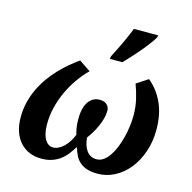

<svg xmlns="http://www.w3.org/2000/svg" viewBox="-115 -911 1035 1036"><g transform="rotate(15 402.5 -393.0)"><path d="M519 9.8Q483.4 9.8 459 1.7Q434.6 -6.3 418.5 -20.8Q402.3 -35.2 392.6 -54.7Q382.8 -74.2 376 -97.2H372.1Q358.9 -75.2 343.3 -55.7Q327.6 -36.1 307.6 -21.5Q287.6 -6.8 262.2 1.5Q236.8 9.8 204.1 9.8Q167.5 9.8 137.5 -2.9Q107.4 -15.6 85.7 -39.6Q64 -63.5 52 -98.4Q40 -133.3 40 -178.2Q40 -222.7 50 -262.9Q60.1 -303.2 77.1 -339.1Q94.2 -375 116.9 -406.7Q139.6 -438.5 165.3 -465.6Q190.9 -492.7 218 -515.4Q245.1 -538.1 271 -556.2L335 -513.2Q302.2 -481 275.1 -441.9Q248 -402.8 228.5 -359.9Q209 -316.9 198 -271Q187 -225.1 187 -179.2Q187 -148.9 192.1 -127.4Q197.3 -106 206.1 -92Q214.8 -78.1 226.1 -71.5Q237.3 -64.9 250 -64.9Q266.1 -64.9 281.5 -72.8Q296.9 -80.6 310.5 -94Q324.2 -107.4 335.7 -125.5Q347.2 -143.6 355 -164.1Q351.1 -173.8 346.9 -196.3Q342.8 -218.8 342.8 -249Q342.8 -281.7 349.1 -306.2Q355.5 -330.6 366.9 -346.7Q378.4 -362.8 394 -370.8Q409.7 -378.9 428.2 -378.9Q438.5 -378.9 448.2 -376.5Q458 -374 465.6 -368.2Q473.1 -362.3 478 -353.3Q482.9 -344.2 482.9 -331.1Q482.9 -310.1 476.6 -287.1Q470.2 -264.2 460.4 -242.2Q450.7 -220.2 438.2 -200Q425.8 -179.7 414.1 -164.1Q416 -143.6 421.4 -125.5Q426.8 -107.4 436.3 -93.8Q445.8 -80.1 459.7 -72Q473.6 -64 493.2 -64Q514.2 -64 532.2 -76.9Q550.3 -89.8 564.9 -111.6Q579.6 -133.3 591.1 -162.1Q602.5 -190.9 610.4 -222.2Q618.2 -253.4 622.1 -285.2Q626 -316.9 626 -345.2Q626 -391.1 615.7 -434.6Q605.5 -478 591.8 -513.2L655.8 -555.2Q707 -513.7 736.1 -450Q765.1 -386.2 765.1 -300.8Q765.1 -234.9 745.6 -178Q726.1 -121.1 692.6 -79.3Q659.2 -37.6 614.3 -13.9Q569.3 9.8 519 9.8ZM425.8 -621.1Q461.4 -690.4 479.2 -730.5Q497.1 -770.5 506.8 -795.9H643.1L640.1 -784.2Q621.6 -752.4 581.8 -704.3Q542 -656.2 493.2 -606H422.9Z"/></g></svg>

Font: Droid Serif
Style: Bold Italic
Weight: 700
Italic angle: -12°
Designer: Monotype Design team
Foundry: Monotype Imaging Inc.
Version: Version 1.03